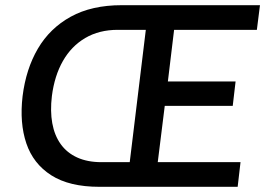

<svg xmlns="http://www.w3.org/2000/svg" viewBox="-20 -720 1022 740"><path d="M363 0Q247 0 177.5 -44.5Q108 -89 81.5 -167.5Q55 -246 67 -349Q80 -454 126 -532.5Q172 -611 252.5 -655.5Q333 -700 449 -700H982L970 -605H651L627 -406H888L877 -312H615L588 -95H907L896 0ZM371 -95H480L542 -605H434Q362 -605 308.5 -573.5Q255 -542 222.5 -485Q190 -428 180 -350Q173 -292 181.5 -245Q190 -198 214 -164.5Q238 -131 277.5 -113Q317 -95 371 -95Z"/></svg>

Font: Inclusive Sans Medium
Style: Italic
Weight: 500
Italic angle: -7°
Designer: Olivia King
Foundry: Olivia King
Version: Version 2.004